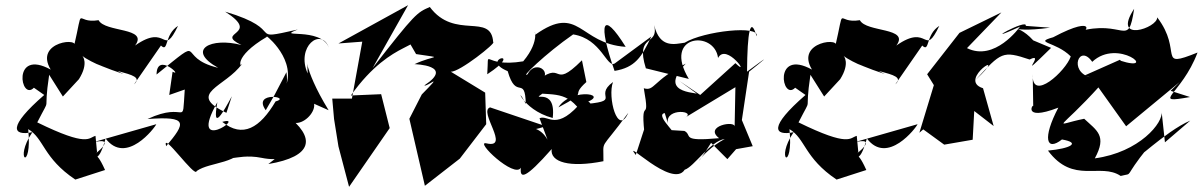

<svg xmlns="http://www.w3.org/2000/svg" viewBox="-20 -629 4648 742"><path d="M223 -256 285 -323C363 -447 185 -433 457 -343L278 -435C355 -340 556 -357 498 -303L602 -453C632 -424 614 -495 668 -529C607 -403 630 -543 502 -453C555 -524 386 -503 361 -551C266 -535 306 -621 265 -446C300 -488 109 -470 176 -360C25 -443 59 -236 111 -290L151 -262C7 -137 29 -103 105 -118C31 -9 106 36 89 -130C151 -93 146 -19 271 65L386 28C340 -75 354 32 388 -94C467 11 579 -136 584 -149L325 -75C456 -112 325 -16 355 -41L349 -104C322 -97 322 -59 124 -156C182 -270 145 -173 170 -340Z M634 -262 694 -283C683 -127 706 -242 550 -169C709 -181 698 -154 622 -64C604 -127 735 62 740 32C792 -5 910 6 929 -74C827 23 882 -41 991 -19C1130 10 1150 -105 1017 5C1189 -24 1204 -96 1084 -187C1125 -80 1285 -266 1124 -259L1250 -203C1143 -377 1169 -432 1169 -345C1123 -449 1221 -525 1251 -445C1219 -527 1039 -479 1131 -515C923 -468 1097 -511 850 -584C994 -492 805 -507 913 -455C796 -486 697 -437 823 -367C653 -407 786 -503 585 -341C586 -431 690 -328 647 -352ZM1041 -262 1007 -203C953 -278 1110 -254 1045 -237C985 -135 918 -94 839 -158C936 -186 702 -26 820 -234C798 -113 845 -200 876 -257L855 -193C696 -268 854 -294 915 -382C912 -361 876 -407 1012 -487C991 -506 1119 -414 1088 -306C1062 -298 1098 -267 1087 -350Z M1588 -420C1701 -402 1659 -418 1582 -381C1582 -381 1739 -377 1620 -299C1629 -291 1701 -356 1610 -264L1562 -170L1622 89L1757 -16L1859 -149L1855 -271L1722 -352C1755 -349 1900 -465 1886 -466C1878 -582 1737 -473 1641 -602C1591 -580 1585 -578 1420 -366L1557 -609L1288 -461L1380 -468L1340 -248H1264L1271 -169L1288 -63L1329 93L1486 -134L1453 -265L1336 -260C1499 -491 1641 -437 1545 -494Z M2096 -89C2042 -185 1936 -92 2090 -141L1874 -214C1827 -199 1955 -53 1860 -75C1811 -87 1969 63 1993 19C1988 63 2009 64 2112 -53C2105 -2 2182 20 2312 -6C2313 -96 2295 -38 2408 -193C2367 -100 2327 -255 2349 -312C2268 -253 2398 -238 2218 -225C2363 -263 2189 -296 2138 -214C2265 -282 2177 -250 2246 -312L2229 -396C2105 -272 2166 -412 2040 -303C2139 -334 2053 -409 2019 -342C1987 -323 2088 -422 2195 -496C2305 -479 2325 -364 2356 -384L2497 -488C2460 -408 2434 -368 2355 -355C2290 -541 2307 -594 2398 -448C2218 -460 2219 -616 2049 -495C2039 -527 2073 -476 2002 -392C1839 -365 1871 -455 1863 -342C2015 -442 1827 -402 1942 -354C1975 -238 2009 -342 2012 -227C1969 -315 1991 -206 2116 -173C2131 -299 2025 -232 2076 -267C2153 -262 2202 -265 2265 -124C2248 -195 2292 -233 2234 -243C2130 -115 2099 -188 2065 -172Z M2889 -64 2847 -165 2875 -352C2921 -389 2980 -436 2867 -352C2868 -506 2880 -570 2904 -489C2918 -533 2700 -509 2626 -464C2589 -459 2530 -440 2508 -532C2528 -449 2433 -502 2476 -365L2642 -324C2539 -495 2741 -514 2755 -405C2787 -466 2884 -325 2822 -385L2686 -262L2606 -316L2680 -262C2703 -275 2509 -256 2630 -383C2501 -317 2510 -275 2468 -288C2496 -132 2449 -283 2474 -85C2482 -184 2483 -168 2437 -30C2382 -103 2578 103 2626 27C2662 16 2725 -84 2781 -92C2678 -37 2644 60 2728 -77L2791 -14C2877 -112 2875 -106 2788 -46ZM2561 -153C2550 -215 2678 -200 2625 -173L2822 -292L2819 -138C2825 -166 2698 -142 2759 -95C2607 -81 2658 -106 2625 -123L2559 -127C2628 -86 2504 -185 2549 -192Z M3165 -256 3227 -323C3305 -447 3127 -433 3399 -343L3220 -435C3297 -340 3498 -357 3440 -303L3544 -453C3574 -424 3556 -495 3610 -529C3549 -403 3572 -543 3444 -453C3497 -524 3328 -503 3303 -551C3208 -535 3248 -621 3207 -446C3242 -488 3051 -470 3118 -360C2967 -443 3001 -236 3053 -290L3093 -262C2949 -137 2971 -103 3047 -118C2973 -9 3048 36 3031 -130C3093 -93 3088 -19 3213 65L3328 28C3282 -75 3296 32 3330 -94C3409 11 3521 -136 3526 -149L3267 -75C3398 -112 3267 -16 3297 -41L3291 -104C3264 -97 3264 -59 3066 -156C3124 -270 3087 -173 3112 -340Z M3944 -529C3954 -561 3752 -448 3922 -526C3919 -522 3824 -390 3717 -443L3850 -581L3688 -502L3563 -342L3589 -300L3533 -116L3548 -129L3629 -70L3739 -89L3745 -200L3820 -142L3779 -288C3674 -321 3891 -452 3750 -320C3850 -428 3854 -434 3959 -399C4027 -434 3894 -299 4042 -444L3973 -473C3901 -553 3854 -496 4038 -522Z M4482 -79 4469 -199C4478 -156 4383 -40 4211 -17C4259 -105 4219 -124 4170 -170C4045 -145 4067 -116 4232 -299L4205 -319L4332 -141L4539 -312L4504 -278L4579 -254C4422 -226 4546 -261 4608 -426C4447 -361 4554 -429 4452 -562C4455 -521 4275 -461 4363 -595C4339 -437 4327 -559 4143 -506C4179 -487 4231 -581 4050 -485C3972 -463 4060 -469 4118 -411C4100 -355 3966 -232 3971 -342L3973 -216C3977 -239 3922 -156 4070 -213C4008 -95 4023 -42 4084 -90C4159 -77 4116 -55 4030 -47C4128 85 4232 -2 4311 51C4366 37 4315 66 4417 -60C4336 24 4484 -123 4580 -163ZM4381 -318 4308 -398 4173 -338 4194 -330C4108 -353 4151 -462 4201 -390C4301 -484 4460 -346 4308 -395Z"/></svg>

Font: Asimov Silicon
Style: Regular
Weight: 400
Designer: Google
Version: Version 2.000980; 2014